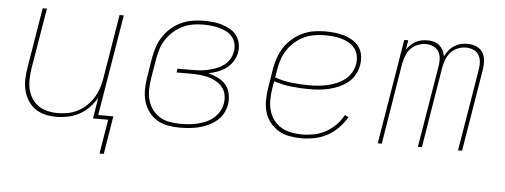

<svg xmlns="http://www.w3.org/2000/svg" viewBox="-48 -653 2495 948"><g transform="rotate(5 1200.0 -179.0)"><path d="M471 170 499 0H424L441 -105Q427 -79 405 -56Q383 -33 356 -18.5Q329 -4 300 2Q271 8 242 8Q213 8 186 1.5Q159 -5 137 -20.5Q115 -36 100.5 -59.5Q86 -83 79.5 -109.5Q73 -136 74 -165Q75 -194 80 -223L129 -520H150L100 -220Q96 -194 95 -168Q94 -142 99.5 -117.5Q105 -93 118 -72Q131 -51 151 -37Q171 -23 196 -17Q221 -11 247 -11Q271 -11 296 -15.5Q321 -20 345 -32Q369 -44 388.5 -62.5Q408 -81 422 -103Q436 -125 444.5 -149.5Q453 -174 457 -199L510 -520H531L448 -19H523L492 170Z M853 8Q823 8 793.5 2.5Q764 -3 740 -18Q716 -33 699.5 -55.5Q683 -78 675 -105.5Q667 -133 667 -163Q667 -193 672 -223L688 -323Q693 -351 702 -378Q711 -405 727 -429.5Q743 -454 765.5 -473.5Q788 -493 814.5 -505.5Q841 -518 869 -523Q897 -528 925 -528Q948 -528 971 -526Q994 -524 1015.5 -517.5Q1037 -511 1057 -500Q1077 -489 1090 -472Q1103 -455 1108 -432.5Q1113 -410 1109 -387Q1105 -364 1092 -343Q1079 -322 1059.5 -307.5Q1040 -293 1017 -284.5Q994 -276 972 -272Q997 -265 1020 -254Q1043 -243 1059 -224Q1075 -205 1080.5 -179.5Q1086 -154 1082 -127Q1078 -104 1066.5 -82Q1055 -60 1035 -44Q1015 -28 992.5 -17.5Q970 -7 946.5 -1.5Q923 4 899.5 6Q876 8 853 8ZM854 -11Q875 -11 895.5 -12.5Q916 -14 937.5 -19Q959 -24 979.5 -32.5Q1000 -41 1017.5 -55.5Q1035 -70 1046.5 -89.5Q1058 -109 1061 -130Q1065 -152 1060.5 -173.5Q1056 -195 1043 -210.5Q1030 -226 1012 -236.5Q994 -247 973 -252.5Q952 -258 930.5 -260Q909 -262 887 -262H815L818 -281H890Q910 -281 930 -282.5Q950 -284 969.5 -288.5Q989 -293 1009 -300.5Q1029 -308 1046 -320.5Q1063 -333 1074 -351.5Q1085 -370 1088 -389Q1092 -410 1087 -429.5Q1082 -449 1070 -463Q1058 -477 1041 -486Q1024 -495 1004.5 -500Q985 -505 965 -507Q945 -509 925 -509Q900 -509 874 -504.5Q848 -500 824 -488.5Q800 -477 779.5 -458.5Q759 -440 744 -417.5Q729 -395 721 -370Q713 -345 709 -320L692 -220Q688 -193 687.5 -166Q687 -139 694 -114Q701 -89 716 -68.5Q731 -48 752.5 -34.5Q774 -21 800.5 -16Q827 -11 854 -11Z M1457 8Q1427 8 1397.5 2.5Q1368 -3 1343.5 -17.5Q1319 -32 1301 -54.5Q1283 -77 1275 -104.5Q1267 -132 1267 -162.5Q1267 -193 1272 -223L1288 -323Q1293 -351 1302.5 -378.5Q1312 -406 1328.5 -430.5Q1345 -455 1368 -474.5Q1391 -494 1418 -506.5Q1445 -519 1473 -523.5Q1501 -528 1528 -528Q1553 -528 1576.5 -525.5Q1600 -523 1622.5 -516.5Q1645 -510 1664.5 -498Q1684 -486 1697.5 -468Q1711 -450 1715 -426.5Q1719 -403 1715 -378Q1711 -354 1698.5 -330.5Q1686 -307 1665.5 -290.5Q1645 -274 1621 -263.5Q1597 -253 1572.5 -247Q1548 -241 1523.5 -239Q1499 -237 1474 -237Q1429 -237 1384.5 -242Q1340 -247 1299 -261L1292 -220Q1288 -193 1288 -165.5Q1288 -138 1295.5 -113Q1303 -88 1318.5 -67.5Q1334 -47 1356.5 -34Q1379 -21 1405.5 -16Q1432 -11 1460 -11Q1489 -11 1518.5 -17Q1548 -23 1575 -37.5Q1602 -52 1624.5 -75Q1647 -98 1662 -125L1680 -116Q1663 -87 1638.5 -62Q1614 -37 1584.5 -21Q1555 -5 1522 1.5Q1489 8 1457 8ZM1474 -256Q1496 -256 1518.5 -258Q1541 -260 1563 -265Q1585 -270 1607 -279Q1629 -288 1648 -302.5Q1667 -317 1679 -338Q1691 -359 1695 -381Q1698 -402 1694 -422.5Q1690 -443 1678 -458.5Q1666 -474 1648 -484Q1630 -494 1610.5 -499.5Q1591 -505 1570.5 -507Q1550 -509 1528 -509Q1503 -509 1477 -504.5Q1451 -500 1427 -489Q1403 -478 1381.5 -459.5Q1360 -441 1345 -418.5Q1330 -396 1321.5 -371Q1313 -346 1309 -320L1302 -280Q1342 -266 1386 -261Q1430 -256 1474 -256Z M1835 0 1921 -520H1941L1933 -473Q1942 -486 1953.5 -497Q1965 -508 1978 -515Q1991 -522 2006 -525Q2021 -528 2035 -528Q2052 -528 2067.5 -524Q2083 -520 2094.5 -510Q2106 -500 2113.5 -486Q2121 -472 2123 -456Q2131 -472 2142 -486Q2153 -500 2168.5 -510Q2184 -520 2200.5 -524Q2217 -528 2234 -528Q2257 -528 2277.5 -519.5Q2298 -511 2309.5 -493Q2321 -475 2322.5 -452Q2324 -429 2320 -406L2253 0H2233L2301 -410Q2304 -429 2302 -447.5Q2300 -466 2290.5 -480.5Q2281 -495 2264 -502Q2247 -509 2228 -509Q2208 -509 2188 -501Q2168 -493 2153.5 -477.5Q2139 -462 2131.5 -442Q2124 -422 2120 -403L2054 0H2034L2102 -410Q2105 -429 2103 -447.5Q2101 -466 2091.5 -480.5Q2082 -495 2065 -502Q2048 -509 2029 -509Q2009 -509 1989 -501Q1969 -493 1954.5 -477.5Q1940 -462 1932.5 -442Q1925 -422 1921 -403L1855 0Z"/></g></svg>

Font: Iosevka Thin Extended
Style: Italic
Weight: 100
Width: 7
Italic angle: -9°
Monospace: yes
Designer: Belleve Invis
Foundry: Belleve Invis
Version: Version 32.5.0; ttfautohint (v1.8.4)